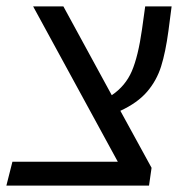

<svg xmlns="http://www.w3.org/2000/svg" viewBox="-42 -583 596 603"><path d="M336 -235 434 -56 426 0H-22L-3 -75H328L62 -563H157L309 -284Q352 -313 372 -359.5Q392 -406 404 -491L414 -563H497L487 -486Q478 -419 464 -374.5Q450 -330 420 -295Q390 -260 336 -235Z"/></svg>

Font: FiraGO Book
Style: Italic
Weight: 350
Italic angle: -8°
Designer: bBox Type GmbH
Foundry: bBox Type GmbH
Version: Version 1.001